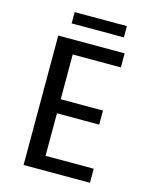

<svg xmlns="http://www.w3.org/2000/svg" viewBox="-124 -921 798 1003"><g transform="rotate(15 275.0 -420.0)"><path d="M102 0V-700H461V-624H200.5V-382H429V-306H200.5V-76H461V0ZM153 -779.5V-840.5H435.5V-779.5Z"/></g></svg>

Font: Trispace SemiCondensed
Style: Regular
Weight: 400
Width: 4
Designer: Tyler Finck
Foundry: Etcetera Type Company
Version: Version 1.210; ttfautohint (v1.8.3)